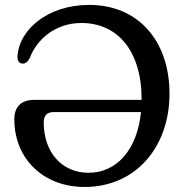

<svg xmlns="http://www.w3.org/2000/svg" viewBox="-20 -732 725 764"><path d="M335 -712.5C168 -712.5 54 -612 49.5 -505.5C49.5 -489.5 57 -479.5 69 -479C80 -478.5 89.5 -484 98.5 -501.5C126.5 -575 199.5 -640.5 304 -640.5C446 -640.5 543.5 -532 543.5 -336.5V-334.5H115.5C65 -334.5 37 -308 37 -257C37 -100.5 152.5 12 316.5 12C521.5 12 654.5 -148.5 654.5 -359.5C654.5 -567 532 -712.5 335 -712.5ZM332.5 -44.5C225 -44.5 154 -127.5 154 -244.5C154 -273.5 167.5 -286 194.5 -286H541C526 -135.5 444 -44.5 332.5 -44.5Z"/></svg>

Font: dr Title
Style: Regular
Weight: 400
Version: Version 1.000;hotconv 1.0.109;makeotfexe 2.5.65596